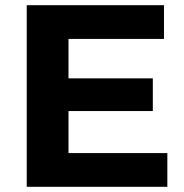

<svg xmlns="http://www.w3.org/2000/svg" viewBox="-20 -720 711 740"><path d="M625 -130V0H83V-700H612V-570H244V-418H569V-292H244V-130Z"/></svg>

Font: Montserrat GRBold
Style: Regular
Weight: 700
Designer: Julieta Ulanovsky
Foundry: Julieta Ulanovsky
Version: Version 1.00 May 29, 2023, initial release